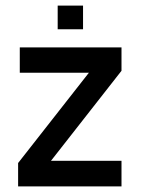

<svg xmlns="http://www.w3.org/2000/svg" viewBox="-20 -669 510 689"><path d="M278 -649H187V-564H278V-649ZM51 -499V-408H299L45 -84V0H416V-92H163L416 -415V-499H51Z"/></svg>

Font: Maven Pro
Style: Medium
Weight: 500
Designer: Joe Prince
Foundry: Joe Prince
Version: Version 1.003